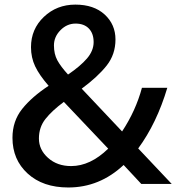

<svg xmlns="http://www.w3.org/2000/svg" viewBox="-20 -787 785 850"><path d="M35.2 -176.8Q35.2 -251 78.1 -304.7Q121.1 -358.4 195.3 -407.2Q154.3 -454.1 135.7 -493.2Q117.2 -532.2 117.2 -578.1Q117.2 -658.2 174.3 -712.4Q231.4 -766.6 313.5 -766.6Q395.5 -766.6 443.4 -722.7Q491.2 -678.7 491.2 -612.3Q491.2 -545.9 452.1 -496.6Q413.1 -447.3 341.8 -394.5L520.5 -205.1Q581.1 -296.9 608.4 -398.4H720.7Q673.8 -241.2 591.8 -129.9L740.2 27.3H605.5L527.3 -56.6Q420.9 43 282.2 43Q169.9 43 102.5 -18.6Q35.2 -80.1 35.2 -176.8ZM294.9 -51.8Q379.9 -51.8 459 -128.9L262.7 -335.9Q210 -296.9 181.2 -260.3Q152.3 -223.6 152.3 -173.8Q152.3 -124 192.9 -87.9Q233.4 -51.8 294.9 -51.8ZM281.2 -457Q335.9 -494.1 365.2 -528.3Q394.5 -562.5 394.5 -600.6Q394.5 -638.7 373.5 -660.6Q352.5 -682.6 314.5 -682.6Q276.4 -682.6 247.6 -653.3Q218.8 -624 218.8 -585.9Q218.8 -547.9 233.9 -520Q249 -492.2 281.2 -457Z"/></svg>

Font: GenEi M Gothic v2 Medium
Style: Regular
Weight: 500
Version: Version 2.0